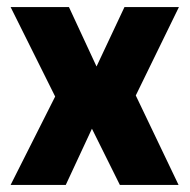

<svg xmlns="http://www.w3.org/2000/svg" viewBox="-20 -523 537 543"><path d="M10 0 136 -250 10 -503H175L253 -335L332 -503H486L364 -253L485 0H319L240 -159L166 0Z"/></svg>

Font: Cairo ExtraBold
Style: Regular
Weight: 800
Designer: Mohamed Gaber, Accademia di Belle Arti di Urbino
Foundry: Kief Type Foundry, Accademia di Belle Arti di Urbino
Version: Version 3.117